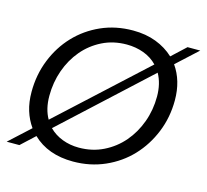

<svg xmlns="http://www.w3.org/2000/svg" viewBox="-89 -653 818 759"><g transform="rotate(15 320.0 -273.0)"><path d="M597 -330Q597 -260 572 -198.5Q547 -137 503.5 -91Q460 -45 400 -18.5Q340 8 270 8Q167 8 105 -52L49 0H-3L82 -78Q62 -106 51.5 -140Q41 -174 41 -216Q41 -286 65.5 -347.5Q90 -409 133.5 -455Q177 -501 236.5 -527.5Q296 -554 367 -554Q419 -554 461 -538Q503 -522 534 -493L591 -546H643L557 -467Q597 -410 597 -330ZM113 -219Q113 -165 135 -127L482 -446Q459 -470 426.5 -482Q394 -494 357 -494Q302 -494 257 -471.5Q212 -449 180 -411Q148 -373 130.5 -323.5Q113 -274 113 -219ZM278 -51Q333 -51 378.5 -73.5Q424 -96 456.5 -134Q489 -172 507 -221.5Q525 -271 525 -326Q525 -379 503 -418L156 -98Q179 -75 210.5 -63Q242 -51 278 -51Z"/></g></svg>

Font: SVN-Poppins Light
Style: Italic
Weight: 300
Italic angle: -10°
Designer: Ninad Kale (Devanagari), Jonny Pinhorn (Latin)
Foundry: Indian Type Foundry
Version: Version 3.002 2017; ttfautohint (v1.8.3)